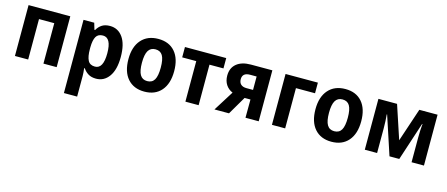

<svg xmlns="http://www.w3.org/2000/svg" viewBox="-50 -1154 4634 1991"><g transform="rotate(15 2266.5 -158.0)"><path d="M71 0V-546H519V0H377V-434H213V0Z M661 240V-546H776L797 -475H804Q826 -514 859.5 -535Q893 -556 944 -556Q1031 -556 1082.5 -483.5Q1134 -411 1134 -273Q1134 -137 1081.5 -63.5Q1029 10 943 10Q892 10 858.5 -11Q825 -32 804 -64H797Q803 -16 803 20V240ZM900 -108Q989 -108 989 -274Q989 -441 899 -441Q847 -441 825.5 -404Q804 -367 803 -290V-270Q803 -189 824.5 -148.5Q846 -108 900 -108Z M1461 10Q1346 10 1281 -64.5Q1216 -139 1216 -274Q1216 -407 1282 -481.5Q1348 -556 1464 -556Q1579 -556 1643 -482Q1707 -408 1707 -274Q1707 -140 1642 -65Q1577 10 1461 10ZM1462 -103Q1515 -103 1539 -144Q1563 -185 1563 -274Q1563 -363 1539 -403.5Q1515 -444 1462 -444Q1410 -444 1385.5 -403Q1361 -362 1361 -274Q1361 -186 1385.5 -144.5Q1410 -103 1462 -103Z M1901 0V-435H1750V-546H2193V-435H2043V0Z M2213 0 2349 -217Q2303 -236 2276.5 -276.5Q2250 -317 2250 -374Q2250 -456 2305 -501.5Q2360 -547 2458 -547H2688V0H2546L2547 -196H2484L2369 0ZM2477 -299H2547V-443H2477Q2395 -443 2395 -374Q2395 -338 2416 -318.5Q2437 -299 2477 -299Z M2830 0V-546H3177V-432H2972V0Z M3469 10Q3354 10 3289 -64.5Q3224 -139 3224 -274Q3224 -407 3290 -481.5Q3356 -556 3472 -556Q3587 -556 3651 -482Q3715 -408 3715 -274Q3715 -140 3650 -65Q3585 10 3469 10ZM3470 -103Q3523 -103 3547 -144Q3571 -185 3571 -274Q3571 -363 3547 -403.5Q3523 -444 3470 -444Q3418 -444 3393.5 -403Q3369 -362 3369 -274Q3369 -186 3393.5 -144.5Q3418 -103 3470 -103Z M3827 0V-546H4027L4146 -187L4266 -546H4462V0H4329V-265Q4329 -341 4336 -412H4332L4197 0H4092L3956 -413H3952Q3959 -343 3959 -263V0Z"/></g></svg>

Font: Noto Sans SemiCondensed
Style: Bold
Weight: 700
Width: 4
Designer: Monotype Design Team
Foundry: Monotype Imaging Inc.
Version: Version 2.013; ttfautohint (v1.8.4.7-5d5b)